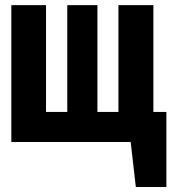

<svg xmlns="http://www.w3.org/2000/svg" viewBox="-20 -565 682 764"><path d="M642.1 -119.5V179H520.5L500 0H25.1V-544.6H163.1V-119.5H247.7V-544.6H367.7V-119.5H451.3V-544.6H590.3V-119.5Z"/></svg>

Font: FiraCode Nerd Font
Style: Bold
Weight: 700
Designer: Carrois Corporate, Edenspiekermann AG, Nikita Prokopov
Foundry: Carrois Corporate, Edenspiekermann AG, Nikita Prokopov
Version: Version 6.002;Nerd Fonts 2.1.0